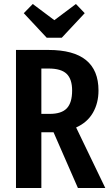

<svg xmlns="http://www.w3.org/2000/svg" viewBox="-20 -941 551 961"><path d="M370 0 248 -279H236H187V0H60V-691H223Q473 -691 473 -488Q473 -425 445 -376.5Q417 -328 361 -303L507 0ZM341 -488Q341 -545 313.5 -571.5Q286 -598 223 -598H187V-371H229Q288 -371 314.5 -399Q341 -427 341 -488ZM404 -875 289 -752H214L99 -875L144 -921L252 -840L360 -921Z"/></svg>

Font: Fira Sans Compressed Medium
Style: Regular
Weight: 500
Width: 1
Designer: bBox Type GmbH & Carrois Corporate GbR & Edenspiekermann AG
Foundry: bBox Type GmbH & Carrois Corporate GbR & Edenspiekermann AG
Version: Version 4.301